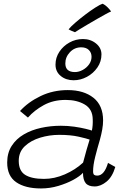

<svg xmlns="http://www.w3.org/2000/svg" viewBox="-20 -1024 688 1055"><path d="M205.5 11.5Q118.5 11.5 69 -22.8Q19.5 -57 19.5 -130.5Q19.5 -184 44.2 -222.5Q69 -261 111 -285.5Q153 -310 205.8 -321.5Q258.5 -333 314.5 -333Q352.5 -333 388.8 -327.8Q425 -322.5 451.2 -316Q477.5 -309.5 485 -306.5Q491 -336 489.5 -369.5Q488.5 -424.5 445.5 -449.8Q402.5 -475 340.5 -475Q272.5 -475 220.2 -446.2Q168 -417.5 133.5 -378L90 -414Q135 -463.5 203.2 -496.2Q271.5 -529 352.5 -529Q440 -529 493.2 -487Q546.5 -445 546.5 -361.5Q546.5 -339.5 541.8 -312.5Q537 -285.5 529 -256.5Q515 -209.5 503.2 -162.8Q491.5 -116 491.5 -83Q491.5 -68 497.2 -63.5Q503 -59 514 -59Q553 -59 573.5 -129L613.5 -106.5Q597.5 -52 565.2 -25.8Q533 0.5 500 0.5Q465.5 0.5 450.8 -17.8Q436 -36 436 -74.5Q419.5 -56 383.5 -36.2Q347.5 -16.5 300.8 -2.5Q254 11.5 205.5 11.5ZM222 -41Q279 -41 336.5 -66Q394 -91 436.5 -130.5Q447 -171 455.5 -200.2Q464 -229.5 472.5 -257Q457.5 -262.5 412.8 -272.8Q368 -283 305 -283Q251.5 -283 200.5 -267.5Q149.5 -252 116.2 -220.5Q83 -189 83 -140.5Q83 -85.5 118.2 -63.2Q153.5 -41 222 -41ZM384.5 -583Q342.5 -583 313.8 -606.5Q285 -630 285 -669Q285 -707.5 306.2 -739.5Q327.5 -771.5 361.8 -790.5Q396 -809.5 436 -809.5Q477.5 -809.5 507.5 -785.2Q537.5 -761 537.5 -725Q537.5 -685.5 515.2 -653.2Q493 -621 458 -602Q423 -583 384.5 -583ZM391.5 -628Q413.5 -628 434.8 -639.8Q456 -651.5 469.5 -670.5Q483 -689.5 483 -712Q483 -734.5 468.2 -749.2Q453.5 -764 426 -764Q389.5 -764 364.2 -737.2Q339 -710.5 339 -675.5Q339 -628 391.5 -628ZM544.5 -1003.5Q558 -997 571 -984Q584 -971 590.5 -961Q581 -957.5 560.5 -946.2Q540 -935 514.2 -920.2Q488.5 -905.5 463.2 -890.5Q438 -875.5 418.5 -863.8Q399 -852 392 -847Q386.5 -849 374 -854.2Q361.5 -859.5 357 -863Q368 -877 392.8 -898.5Q417.5 -920 447 -942.5Q476.5 -965 503 -982Q529.5 -999 544.5 -1003.5Z"/></svg>

Font: Grandstander ExtraLight
Style: Italic
Weight: 200
Italic angle: -15°
Designer: Tyler Finck
Foundry: Etcetera Type Co
Version: Version 1.200; ttfautohint (v1.8.3)